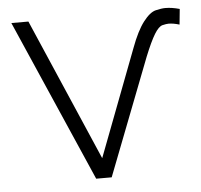

<svg xmlns="http://www.w3.org/2000/svg" viewBox="-44 -572 645 617"><g transform="rotate(-5 279.0 -263.5)"><path d="M242 0 14 -522H69L267 -64L398 -408Q418 -462 439.5 -490Q461 -518 480 -522.5Q499 -527 511 -527Q532 -527 557 -520L552 -470Q532 -476 517 -476Q510 -476 497.5 -473Q485 -470 471 -447Q457 -424 438 -377L292 0Z"/></g></svg>

Font: Montserrat Z Light
Style: Regular
Weight: 300
Designer: Julieta Ulanovsky
Foundry: Julieta Ulanovsky
Version: Version 8.000